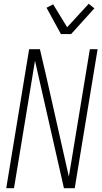

<svg xmlns="http://www.w3.org/2000/svg" viewBox="-20 -995 540 1015"><path d="M13 0 134 -735H191L228 -576L344 -61L455 -735H496L375 0H318L165 -674L54 0ZM302 -815 226 -954 261 -972 335 -851 449 -975 479 -951 356 -815Z"/></svg>

Font: Iosevka SS18 Extralight
Style: Italic
Weight: 200
Italic angle: -9°
Monospace: yes
Designer: Belleve Invis
Foundry: Belleve Invis
Version: Version 25.1.1; ttfautohint (v1.8.4)